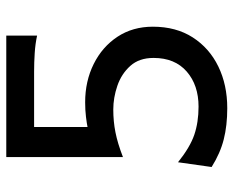

<svg xmlns="http://www.w3.org/2000/svg" viewBox="-88 -666 765 630"><g transform="rotate(-90 295.0 -350.5)"><path d="M95.2 -330.1V-712.9H493.7V-611.8Q466.3 -617.7 436.3 -619.6Q406.2 -621.6 375.5 -621.6H193.8V-446.3Q205.1 -448.7 227.1 -451.4Q249 -454.1 274.9 -454.1Q344.2 -454.1 400.6 -426Q457 -397.9 490 -347.9Q522.9 -297.9 522.9 -231.9Q522.9 -155.8 487.8 -101.1Q452.6 -46.4 392.3 -17.1Q332 12.2 255.4 12.2Q198.7 12.2 153.3 0.7Q107.9 -10.7 62.5 -39.1L78.1 -149.4Q127.4 -109.9 168.5 -95.9Q209.5 -82 260.7 -82Q331.1 -82 375.7 -120.8Q420.4 -159.7 420.4 -229.5Q420.4 -276.9 394.3 -305.9Q368.2 -335 329.1 -348.4Q290 -361.8 251 -361.8Q212.4 -361.8 176.5 -354.7Q140.6 -347.7 95.2 -330.1Z"/></g></svg>

Font: Kanchenjunga Medium
Style: Regular
Weight: 500
Version: Version 2.001